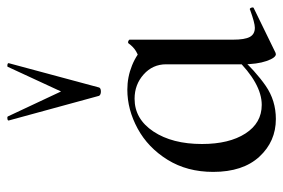

<svg xmlns="http://www.w3.org/2000/svg" viewBox="-146 -624 781 530"><g transform="rotate(-90 245.0 -359.5)"><path d="M35 -162Q35 -234 68.5 -288Q102 -342 154.5 -370.5Q207 -399 262 -399Q297 -399 329 -386Q361 -373 383 -350L332 -292Q332 -329 304 -354Q276 -379 237 -379Q181 -379 146.5 -327Q112 -275 112 -193Q112 -118 141 -73Q170 -28 220 -28Q279 -28 349 -100L357 -93Q313 -45 272.5 -17Q232 11 181 11Q119 11 77 -34.5Q35 -80 35 -162ZM332 -81V-360Q356 -368 368 -375Q380 -382 390 -396Q391 -397 393 -397Q395 -397 397.5 -395.5Q400 -394 400 -393V-107Q400 -75 407.5 -61Q415 -47 433 -47Q446 -47 482 -60L484 -61Q487 -61 488.5 -56Q490 -51 487 -50L364 10L360 11Q350 11 341 -15Q332 -41 332 -81ZM188 -729 257 -582 325 -729Q326 -731 331 -730Q336 -729 335 -726L268 -477Q266 -472 257 -472Q248 -472 245 -477L177 -726Q176 -729 181 -730Q186 -731 188 -729Z"/></g></svg>

Font: Cormorant Infant Medium
Style: Regular
Weight: 500
Designer: Christian Thalmann (Catharsis Fonts)
Foundry: Catharsis Fonts
Version: Version 4.000